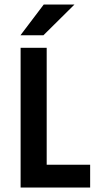

<svg xmlns="http://www.w3.org/2000/svg" viewBox="-20 -839 457 859"><path d="M72.2 0V-625H188.9V-102.1H383.3V0ZM71.5 -681.2 175.7 -818.8H313.2L174.3 -681.2Z"/></svg>

Font: Afacad Flux SemiBold
Style: Regular
Weight: 600
Designer: Kristian Moeller
Foundry: Dicotype
Version: Version 1.100